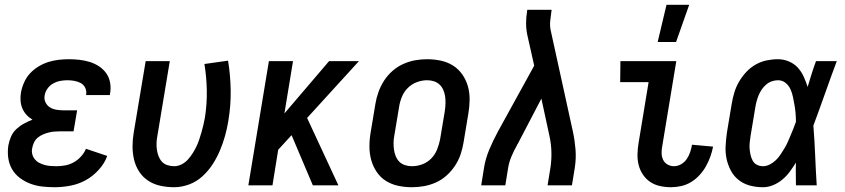

<svg xmlns="http://www.w3.org/2000/svg" viewBox="-20 -776 3540 804"><path d="M209 8Q182 8 156 5Q130 2 106.5 -7Q83 -16 63 -31Q43 -46 30.5 -67.5Q18 -89 14.5 -115Q11 -141 15 -167Q18 -185 26 -203.5Q34 -222 48.5 -235.5Q63 -249 80.5 -258.5Q98 -268 116 -275Q102 -283 91 -295Q80 -307 73.5 -322.5Q67 -338 66 -355.5Q65 -373 68 -390Q72 -411 81.5 -432Q91 -453 106.5 -469.5Q122 -486 142 -498Q162 -510 183 -516.5Q204 -523 225.5 -525.5Q247 -528 268 -528Q291 -528 313 -525.5Q335 -523 356 -516.5Q377 -510 395 -498Q413 -486 425 -469Q437 -452 441 -430Q445 -408 441 -385L440 -378H340L341 -381Q343 -396 336.5 -409Q330 -422 317.5 -428.5Q305 -435 290.5 -437.5Q276 -440 262 -440Q247 -440 231.5 -437Q216 -434 202 -426Q188 -418 178.5 -404.5Q169 -391 167 -376Q164 -361 170.5 -347.5Q177 -334 189 -326.5Q201 -319 216 -316.5Q231 -314 246 -314H303L288 -226H231Q219 -226 207 -225Q195 -224 183.5 -221Q172 -218 160 -213Q148 -208 138 -199.5Q128 -191 122.5 -179.5Q117 -168 115 -156Q112 -143 115 -131Q118 -119 125.5 -109.5Q133 -100 143.5 -94.5Q154 -89 166 -85.5Q178 -82 191 -81Q204 -80 217 -80Q235 -80 253.5 -83.5Q272 -87 289 -96.5Q306 -106 319.5 -121Q333 -136 340 -153L429 -123Q418 -92 393.5 -65Q369 -38 339 -21.5Q309 -5 275 1.5Q241 8 209 8Z M709 8Q680 8 652 2Q624 -4 601 -19Q578 -34 563 -57Q548 -80 541.5 -107Q535 -134 535 -163Q535 -192 540 -221L590 -520H691L639 -207Q636 -192 635.5 -177.5Q635 -163 637 -149Q639 -135 644 -122Q649 -109 658 -99Q667 -89 681 -84.5Q695 -80 709 -80Q725 -80 740 -87.5Q755 -95 766 -107Q777 -119 786 -133Q795 -147 802 -161.5Q809 -176 814 -191Q819 -206 823.5 -221.5Q828 -237 831.5 -252Q835 -267 838 -283Q847 -340 846 -396.5Q845 -453 836 -508L935 -522Q945 -461 946 -397.5Q947 -334 936 -269Q931 -238 922.5 -207.5Q914 -177 901.5 -147Q889 -117 871 -89Q853 -61 828 -38Q803 -15 771.5 -3.5Q740 8 709 8Z M1290 0 1201 -210 1145 -149 1121 0H1020L1106 -520H1207L1171 -301L1358 -520H1483L1266 -282L1397 0Z M1705 8Q1675 8 1647 2Q1619 -4 1596 -18.5Q1573 -33 1557.5 -56Q1542 -79 1534.5 -106Q1527 -133 1527 -162.5Q1527 -192 1532 -221L1552 -341Q1556 -366 1565 -391Q1574 -416 1588.5 -438.5Q1603 -461 1623.5 -479Q1644 -497 1668.5 -508Q1693 -519 1718 -523.5Q1743 -528 1768 -528Q1798 -528 1826 -522Q1854 -516 1877 -501.5Q1900 -487 1916 -464Q1932 -441 1939.5 -414Q1947 -387 1946.5 -357.5Q1946 -328 1941 -299L1921 -179Q1917 -154 1908.5 -129Q1900 -104 1885 -81.5Q1870 -59 1850 -41Q1830 -23 1805.5 -12Q1781 -1 1755.5 3.5Q1730 8 1705 8ZM1705 -80Q1727 -80 1748.5 -88Q1770 -96 1786 -112.5Q1802 -129 1810.5 -150.5Q1819 -172 1823 -193L1843 -313Q1845 -328 1845.5 -343Q1846 -358 1844 -372Q1842 -386 1836.5 -399Q1831 -412 1821 -421.5Q1811 -431 1797.5 -435.5Q1784 -440 1769 -440Q1747 -440 1725.5 -432Q1704 -424 1687.5 -407.5Q1671 -391 1662.5 -369.5Q1654 -348 1651 -327L1631 -207Q1628 -192 1628 -177Q1628 -162 1630 -148Q1632 -134 1637.5 -121Q1643 -108 1652.5 -98.5Q1662 -89 1676 -84.5Q1690 -80 1705 -80Z M1995 0 2007 -74Q2013 -112 2029 -150Q2045 -188 2065 -225L2217 -501L2188 -630Q2183 -654 2183 -678.5Q2183 -703 2187 -728L2188 -735H2290L2289 -728Q2286 -708 2284 -688Q2282 -668 2286 -649L2379 -225Q2387 -188 2390 -150Q2393 -112 2387 -74L2375 0H2273L2285 -74Q2290 -107 2289 -140.5Q2288 -174 2281 -206L2247 -363L2153 -183Q2152 -180 2149.5 -176Q2147 -172 2145 -169V-168Q2132 -145 2122 -121.5Q2112 -98 2108 -74L2096 0Z M2790 8Q2766 8 2743.5 3Q2721 -2 2703 -14Q2685 -26 2672.5 -44.5Q2660 -63 2654.5 -84.5Q2649 -106 2649.5 -130Q2650 -154 2654 -177L2696 -432H2577L2578 -520H2812L2753 -163Q2750 -148 2750.5 -133.5Q2751 -119 2757 -106.5Q2763 -94 2775.5 -87Q2788 -80 2802 -80Q2818 -80 2832.5 -88.5Q2847 -97 2856 -110.5Q2865 -124 2870 -139Q2875 -154 2878 -170L2966 -162Q2962 -141 2954.5 -120Q2947 -99 2936 -79.5Q2925 -60 2909.5 -43Q2894 -26 2874.5 -14Q2855 -2 2833 3Q2811 8 2790 8ZM2734 -600 2771 -756H2866L2811 -600Z M3175 8Q3146 8 3120 1Q3094 -6 3073.5 -22Q3053 -38 3040.5 -61.5Q3028 -85 3022.5 -111Q3017 -137 3018.5 -165Q3020 -193 3024 -221L3044 -341Q3048 -365 3055 -388.5Q3062 -412 3074.5 -433.5Q3087 -455 3104.5 -474Q3122 -493 3144 -505.5Q3166 -518 3190 -523Q3214 -528 3238 -528Q3262 -528 3284 -518.5Q3306 -509 3321 -492.5Q3336 -476 3345.5 -455Q3355 -434 3362 -412Q3370 -439 3378.5 -466Q3387 -493 3397 -520H3484Q3459 -453 3435 -385Q3411 -317 3386 -250Q3391 -188 3393.5 -125.5Q3396 -63 3400 0H3313Q3313 -24 3312.5 -47.5Q3312 -71 3313 -95Q3301 -76 3287.5 -57.5Q3274 -39 3256 -24Q3238 -9 3217 -0.5Q3196 8 3175 8ZM3175 -80Q3189 -80 3203 -87Q3217 -94 3228.5 -105Q3240 -116 3248.5 -129Q3257 -142 3265 -155Q3273 -168 3279 -182Q3285 -196 3291 -210Q3297 -224 3302.5 -238Q3308 -252 3313 -266Q3313 -284 3311.5 -301.5Q3310 -319 3307 -336Q3304 -353 3300.5 -370Q3297 -387 3290 -402.5Q3283 -418 3269.5 -429Q3256 -440 3238 -440Q3225 -440 3212 -435.5Q3199 -431 3188.5 -422Q3178 -413 3170 -401.5Q3162 -390 3157 -377.5Q3152 -365 3148.5 -352.5Q3145 -340 3143 -327L3123 -207Q3121 -194 3119.5 -180Q3118 -166 3119 -153Q3120 -140 3123 -127Q3126 -114 3132 -103Q3138 -92 3149.5 -86Q3161 -80 3175 -80Z"/></svg>

Font: Iosevka Term Curly Semibold
Style: Italic
Weight: 600
Italic angle: -9°
Designer: Belleve Invis
Foundry: Belleve Invis
Version: Version 32.3.0